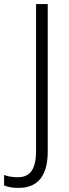

<svg xmlns="http://www.w3.org/2000/svg" viewBox="-88 -734 337 937"><path d="M-68 171V120Q-38 131 -1 131Q45 131 66.5 99.5Q88 68 88 2V-714H145V5Q145 183 2 183Q-41 183 -68 171Z"/></svg>

Font: Noto Sans UI NarrowLight
Style: Regular
Weight: 300
Width: 4
Designer: Monotype Design Team
Foundry: Monotype Imaging Inc.
Version: Version 1.001